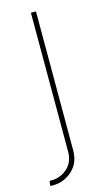

<svg xmlns="http://www.w3.org/2000/svg" viewBox="-132 -587 471 835"><g transform="rotate(-15 104.0 -170.0)"><path d="M99.4 -545.5H122.2V79.5Q122.2 137.1 84.7 170.8Q47.2 204.5 -2.8 204.5Q-5 204.5 -7.5 204.4Q-9.9 204.2 -14.2 203.1L-11.4 181.8H-2.8Q37.6 181.8 68.5 154.5Q99.4 127.1 99.4 79.5Z"/></g></svg>

Font: Inter Thin BETA
Style: Regular
Weight: 100
Designer: Rasmus Andersson
Foundry: rsms
Version: Version 3.011;git-f93a4a705